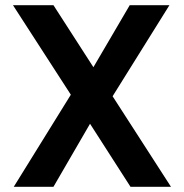

<svg xmlns="http://www.w3.org/2000/svg" viewBox="-20 -720 709 740"><path d="M33 0 253 -355 30 -700H186L340 -461L480 -700H633L414 -349L639 0H483L327 -243L186 0Z"/></svg>

Font: DM Sans 20pt
Style: Bold
Weight: 700
Version: Version 4.004;gftools[0.9.30]